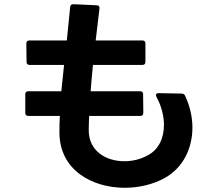

<svg xmlns="http://www.w3.org/2000/svg" viewBox="-20 -833 1040 911"><path d="M722 -374C746 -330 758 -283 758 -240C758 -178 733 -123 681 -96C647 -77 608 -68 570 -68C482 -68 401 -117 401 -215C401 -237 402 -260 403 -283H646C655 -283 660 -288 660 -298L659 -386C659 -395 654 -400 645 -400H410C413 -440 417 -482 421 -525H656C665 -525 670 -530 670 -539V-627C670 -636 665 -641 656 -641H434L452 -793C453 -802 449 -808 439 -808L328 -813C319 -813 313 -808 313 -800C308 -748 302 -694 297 -641H119C110 -641 105 -636 105 -627L106 -539C106 -530 111 -525 120 -525H284L271 -400H114C105 -400 100 -395 100 -386V-297C100 -288 105 -283 114 -283H264C262 -256 262 -229 262 -203C263 -26 417 58 572 58C639 58 706 42 761 12C849 -37 893 -129 893 -228C893 -278 881 -330 858 -379C855 -386 849 -389 842 -389L732 -391C724 -391 720 -387 720 -382C720 -380 721 -377 722 -374Z"/></svg>

Font: LINE Seed JP_OTF Bold
Style: Regular
Weight: 700
Designer: LINE & Fontrix & Fontworks
Version: Version 1.009